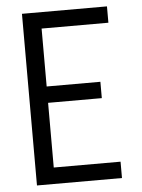

<svg xmlns="http://www.w3.org/2000/svg" viewBox="-53 -777 605 819"><g transform="rotate(-5 250.0 -367.5)"><path d="M72 0V-735H436V-665H150V-417H380V-347H150V-70H436V0Z"/></g></svg>

Font: Iosevka Julsh Curly
Style: Regular
Weight: 400
Designer: Belleve Invis
Foundry: Belleve Invis
Version: Version 15.0.2; ttfautohint (v1.8.4)